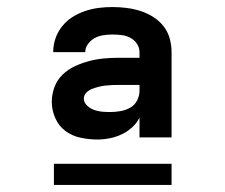

<svg xmlns="http://www.w3.org/2000/svg" viewBox="-20 -713 640 545"><path d="M256 -317Q233 -317 209 -322Q185 -327 166 -341Q147 -355 137 -377.5Q127 -400 127 -424Q127 -445 134.5 -465.5Q142 -486 157.5 -501Q173 -516 192.5 -525Q212 -534 232.5 -539.5Q253 -545 274 -547Q295 -549 317 -549H376V-565Q376 -578 368.5 -589Q361 -600 349.5 -606Q338 -612 325 -613.5Q312 -615 299 -615Q286 -615 273 -613Q260 -611 249 -605Q238 -599 230 -588.5Q222 -578 222 -565H131Q131 -585 137.5 -604Q144 -623 156.5 -638.5Q169 -654 185.5 -664.5Q202 -675 221 -681.5Q240 -688 259.5 -690.5Q279 -693 299 -693Q319 -693 339 -690.5Q359 -688 378 -682Q397 -676 414 -665.5Q431 -655 443.5 -639.5Q456 -624 461.5 -604.5Q467 -585 467 -565V-323H376V-379Q368 -363 354.5 -351Q341 -339 325 -331.5Q309 -324 291.5 -320.5Q274 -317 256 -317ZM293 -395Q307 -395 321.5 -397.5Q336 -400 349 -407Q362 -414 369 -427.5Q376 -441 376 -455V-472H317Q307 -472 297.5 -471.5Q288 -471 278.5 -470Q269 -469 259.5 -466.5Q250 -464 241 -460.5Q232 -457 225 -450Q218 -443 218 -433Q218 -422 227 -413.5Q236 -405 247 -401Q258 -397 269.5 -396Q281 -395 292 -395Q292 -395 292.5 -395Q293 -395 293 -395ZM133 -188V-248H467V-188Z"/></svg>

Font: Iosevka SS04 Extended
Style: Bold
Weight: 700
Width: 7
Monospace: yes
Designer: Belleve Invis
Foundry: Belleve Invis
Version: Version 19.0.0; ttfautohint (v1.8.4)